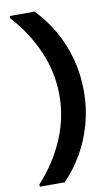

<svg xmlns="http://www.w3.org/2000/svg" viewBox="-103 -862 614 1059"><g transform="rotate(-10 204.0 -333.0)"><path d="M170 145H31V132Q120 36 172.5 -83.5Q225 -203 225 -333Q225 -463 172.5 -582.5Q120 -702 31 -798V-811H170Q226 -754 269.5 -680Q313 -606 337.5 -518Q362 -430 362 -333Q362 -236 337.5 -148Q313 -60 269.5 14Q226 88 170 145Z"/></g></svg>

Font: DM Sans ExtraBold
Style: Regular
Weight: 800
Designer: Colophon Foundry, Jonny Pinhorn
Foundry: Colophon Foundry
Version: Version 4.004; ttfautohint (v1.8.4.7-5d5b)